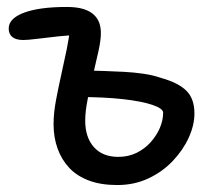

<svg xmlns="http://www.w3.org/2000/svg" viewBox="-20 -520 615 552"><path d="M317 12Q270 12 235.5 -1Q201 -14 179 -37.5Q157 -61 145.5 -93Q134 -125 134 -163Q134 -195 141 -232Q148 -269 156.5 -307Q165 -345 172 -379Q179 -413 181 -438L206 -419Q180 -419 148 -415.5Q116 -412 88 -408.5Q60 -405 47 -405Q26 -405 15.5 -413.5Q5 -422 5 -438Q5 -467 49 -483.5Q93 -500 172 -500Q201 -500 220 -494Q239 -488 250 -477.5Q261 -467 265.5 -454Q270 -441 270 -425Q270 -404 263 -372.5Q256 -341 247.5 -305Q239 -269 232 -234.5Q225 -200 225 -173Q225 -125 250 -97Q275 -69 320 -69Q349 -69 372.5 -80.5Q396 -92 413 -111Q430 -130 439.5 -152Q449 -174 449 -196Q449 -208 418 -218.5Q387 -229 333 -235Q279 -241 209 -241Q192 -241 182.5 -250.5Q173 -260 173 -276Q173 -295 186 -306Q199 -317 223 -317Q248 -317 277 -316Q306 -315 335.5 -313.5Q365 -312 392.5 -308Q420 -304 443 -296Q493 -282 516 -259Q539 -236 539 -194Q539 -160 522.5 -124Q506 -88 476.5 -57Q447 -26 406.5 -7Q366 12 317 12Z"/></svg>

Font: Shantell Sans
Style: Regular
Weight: 400
Designer: Stephen Nixon, Anya Danilova, Shantell Martin
Foundry: Arrow Type
Version: Version 1.008;[ac192a2d6]